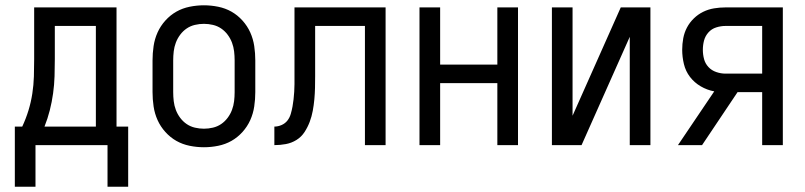

<svg xmlns="http://www.w3.org/2000/svg" viewBox="-20 -548 3040 725"><path d="M36 157V-70H64Q78 -100 87.5 -131Q97 -162 102 -194.5Q107 -227 108 -259.5Q109 -292 109 -325V-520H420V-70H464V157H386V0H114V157ZM148 -70H342V-450H187V-325Q187 -293 186 -260.5Q185 -228 180.5 -195.5Q176 -163 168 -131.5Q160 -100 148 -70Z M750 8Q723 8 696 2.5Q669 -3 646 -16Q623 -29 604.5 -49.5Q586 -70 575 -94.5Q564 -119 560 -146Q556 -173 556 -200V-320Q556 -347 560 -374Q564 -401 575 -425.5Q586 -450 604.5 -470.5Q623 -491 646 -504Q669 -517 696 -522.5Q723 -528 750 -528Q777 -528 804 -522.5Q831 -517 854 -504Q877 -491 895.5 -470.5Q914 -450 925 -425.5Q936 -401 940 -374Q944 -347 944 -320V-200Q944 -173 940 -146Q936 -119 925 -94.5Q914 -70 895.5 -49.5Q877 -29 854 -16Q831 -3 804 2.5Q777 8 750 8ZM750 -62Q767 -62 784 -66Q801 -70 815 -79.5Q829 -89 839.5 -103Q850 -117 856 -133Q862 -149 864 -166Q866 -183 866 -200V-320Q866 -337 864 -354Q862 -371 856 -387Q850 -403 839.5 -417Q829 -431 815 -440.5Q801 -450 784 -454Q767 -458 750 -458Q733 -458 716 -454Q699 -450 685 -440.5Q671 -431 660.5 -417Q650 -403 644 -387Q638 -371 636 -354Q634 -337 634 -320V-200Q634 -183 636 -166Q638 -149 644 -133Q650 -117 660.5 -103Q671 -89 685 -79.5Q699 -70 716 -66Q733 -62 750 -62Z M1016 0V-70Q1030 -70 1043.5 -76Q1057 -82 1065.5 -93Q1074 -104 1078 -118Q1082 -132 1084.5 -145.5Q1087 -159 1088.5 -173Q1090 -187 1091 -201.5Q1092 -216 1092 -230Q1092 -244 1092 -258V-520H1436V0H1358V-450H1170V-260Q1170 -238 1169.5 -216.5Q1169 -195 1167 -173Q1165 -151 1161 -129.5Q1157 -108 1149.5 -88Q1142 -68 1130 -49.5Q1118 -31 1099.5 -19.5Q1081 -8 1059.5 -4Q1038 0 1016 0Z M1564 0V-520H1642V-304H1858V-520H1936V0H1858V-234H1642V0Z M2064 0V-520H2142V-111L2324 -520H2436V0H2358V-409L2176 0Z M2540 0 2677 -203Q2650 -208 2626 -222Q2602 -236 2585.5 -257.5Q2569 -279 2562.5 -306Q2556 -333 2556 -360Q2556 -382 2560 -403.5Q2564 -425 2574 -444Q2584 -463 2600 -478.5Q2616 -494 2635.5 -503.5Q2655 -513 2676.5 -516.5Q2698 -520 2719 -520H2936V0H2858V-200H2765L2631 0ZM2858 -270V-450H2719Q2702 -450 2684.5 -444.5Q2667 -439 2655 -425.5Q2643 -412 2638.5 -395Q2634 -378 2634 -360Q2634 -342 2638.5 -325Q2643 -308 2655 -295Q2667 -282 2684.5 -276Q2702 -270 2719 -270Z"/></svg>

Font: Iosevka Fuck
Style: Regular
Weight: 400
Monospace: yes
Designer: Belleve Invis
Foundry: Belleve Invis
Version: Version 28.0.7; ttfautohint (v1.8.3)